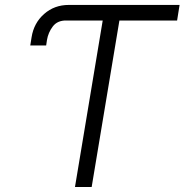

<svg xmlns="http://www.w3.org/2000/svg" viewBox="-20 -747 737 767"><path d="M697.4 -727.3 687.5 -665.1H457L346.2 0H279.5L390.3 -665.1H244.7Q209.2 -665.5 190.9 -641.3Q172.6 -617.2 167.6 -587L164.4 -565.3H100.9L106.2 -598.4Q115.1 -654.8 156.1 -691.1Q197.1 -727.3 254.6 -727.3Z"/></svg>

Font: Inter UI Light
Style: Italic
Weight: 300
Italic angle: 9.39999°
Designer: Rasmus Andersson
Foundry: rsms
Version: 3.2;8d6f07862